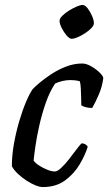

<svg xmlns="http://www.w3.org/2000/svg" viewBox="-20 -757 438 777"><path d="M153 0Q141 0 123.5 -7Q106 -14 87.5 -26Q69 -38 53 -53Q37 -68 28 -84Q28 -128 36.5 -175.5Q45 -223 58 -267Q71 -311 85.5 -345Q100 -379 112 -396Q122 -407 142.5 -424Q163 -441 190 -458.5Q217 -476 248.5 -488Q280 -500 313 -500Q329 -500 348.5 -489Q368 -478 382.5 -464Q397 -450 398 -441Q394 -407 379.5 -373.5Q365 -340 353 -320Q338 -320 326 -323.5Q314 -327 309 -331Q309 -340 308.5 -359.5Q308 -379 307 -399Q306 -419 303 -428Q293 -431 283 -432Q273 -433 265 -433Q250 -433 234 -429.5Q218 -426 203 -419Q181 -386 165.5 -341.5Q150 -297 139.5 -251Q129 -205 123.5 -166.5Q118 -128 116 -107Q123 -97 138.5 -87Q154 -77 171.5 -70Q189 -63 202 -63Q212 -63 227 -77Q242 -91 257.5 -110.5Q273 -130 287 -149Q301 -168 310 -177Q319 -177 326 -172.5Q333 -168 335 -163Q325 -130 302.5 -92Q280 -54 243.5 -27Q207 0 153 0ZM270 -600Q261 -600 249.5 -613.5Q238 -627 229.5 -644Q221 -661 221 -673Q221 -682 232 -693Q243 -704 259 -714Q275 -724 290.5 -730.5Q306 -737 314 -737Q324 -737 334.5 -723.5Q345 -710 352.5 -692.5Q360 -675 360 -663Q360 -654 349.5 -643Q339 -632 323.5 -622Q308 -612 293.5 -606Q279 -600 270 -600Z"/></svg>

Font: Texturina Medium 12pt Medium
Style: Italic
Weight: 500
Italic angle: -11°
Version: Version 1.002